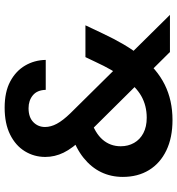

<svg xmlns="http://www.w3.org/2000/svg" viewBox="12 -764 763 827"><g transform="rotate(-90 393.5 -350.5)"><path d="M583 0 213 -373Q168 -420 149.5 -458Q131 -496 131 -537Q131 -585 155.5 -625Q180 -665 227.5 -688.5Q275 -712 343 -712Q411 -712 456 -688Q501 -664 524.5 -624Q548 -584 549 -535H420Q419 -572 396.5 -590.5Q374 -609 341 -609Q302 -609 281 -588.5Q260 -568 260 -538Q260 -513 274 -487Q288 -461 319 -429L743 0ZM290 11Q214 11 159 -15.5Q104 -42 74.5 -90Q45 -138 45 -203Q45 -254 65.5 -296.5Q86 -339 127 -372Q168 -405 229 -425L275 -439L334 -356L293 -342Q234 -323 205.5 -290Q177 -257 177 -212Q177 -180 191.5 -154.5Q206 -129 233.5 -114.5Q261 -100 300 -100Q352 -100 393.5 -123.5Q435 -147 472 -200Q489 -224 506 -253.5Q523 -283 540 -320L561 -364H698L663 -290Q640 -241 616 -200Q592 -159 565 -126Q510 -56 442.5 -22.5Q375 11 290 11Z"/></g></svg>

Font: DM Sans 11pt
Style: Bold
Weight: 700
Version: Version 4.004;gftools[0.9.30]